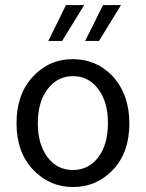

<svg xmlns="http://www.w3.org/2000/svg" viewBox="-20 -734 582 766"><path d="M169.9 -106.4Q209 -55.2 271.5 -55.7Q333.5 -56.2 372.1 -106.4Q410.2 -156.7 410.6 -241.7Q411.1 -326.2 372.6 -377.9Q334 -430.2 271 -430.2Q208.5 -430.2 169.4 -377.9Q130.9 -326.2 130.9 -242.2Q130.9 -158.2 169.9 -106.4ZM428.2 -431.2Q496.1 -357.9 496.1 -241.7Q496.1 -125.5 430.7 -56.6Q365.2 12.2 271.5 12.2Q177.7 12.2 111.8 -57.1Q45.9 -126.5 45.9 -242.2Q45.9 -357.9 110.8 -427.7Q175.8 -498 270 -498Q364.3 -498 428.2 -431.2ZM391.1 -713.9H462.9L375 -570.8H319.8ZM243.2 -713.9H315.9L228 -570.8H172.9Z"/></svg>

Font: SourceSansPro-Regular
Style: Regular
Weight: 400
Designer: Paul D. Hunt
Foundry: Adobe Systems Incorporated
Version: Version 1.050;PS Version 1.000;hotconv 1.0.70;makeotf.lib2.5